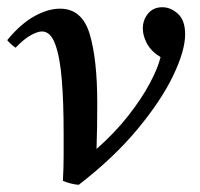

<svg xmlns="http://www.w3.org/2000/svg" viewBox="-43 -500 554 531"><path d="M131 0Q133 -36 133 -69.5Q133 -103 133 -134Q133 -216 128 -278.5Q123 -341 110 -377Q97 -413 73 -413Q61 -413 42 -402.5Q23 -392 0 -368Q-7 -373 -12.5 -378Q-18 -383 -23 -389Q13 -433 51 -454.5Q89 -476 123 -476Q184 -476 205 -406Q226 -336 226 -214Q226 -185 225.5 -150.5Q225 -116 224 -88Q274 -132 311 -179Q348 -226 371 -269Q394 -312 401 -342Q375 -358 363.5 -379.5Q352 -401 352 -421Q352 -445 366.5 -462.5Q381 -480 406 -480Q429 -480 449 -462Q469 -444 469 -405Q469 -360 436 -291Q403 -222 337.5 -143Q272 -64 175 11Q167 11 153 7.5Q139 4 131 0Z"/></svg>

Font: Castoro
Style: Italic
Weight: 400
Italic angle: -11°
Designer: John Hudson with Paul Hanslow, assisted by Kaja Sojewska.
Foundry: Tiro Typeworks Ltd.
Version: Version 2.04